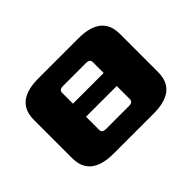

<svg xmlns="http://www.w3.org/2000/svg" viewBox="-102 -687 884 884"><g transform="rotate(-45 340.0 -245.0)"><path d="M60 -120V-370Q60 -490 210 -490H470Q620 -490 620 -370V-120Q620 0 470 0H210Q60 0 60 -120ZM240 -125Q240 -105 265 -105H415Q440 -105 440 -125V-210H240ZM240 -295H440V-365Q440 -385 415 -385H265Q240 -385 240 -365Z"/></g></svg>

Font: Xolonium
Style: Bold
Weight: 700
Designer: Severin Meyer
Version: Version 4.2